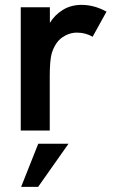

<svg xmlns="http://www.w3.org/2000/svg" viewBox="-20 -522 460 768"><path d="M179 0H63V-493H179.5V-430.5Q199 -462.5 231.5 -482.5Q264 -502.5 306.5 -502.5Q357 -502.5 406 -475.5L350.5 -375Q322 -391.5 288 -391.5Q256.5 -391.5 228.8 -372.2Q201 -353 187 -309Q179 -281 179 -215.5ZM132.5 225.5H64.5L133 53H254Z"/></svg>

Font: Acari Sans Neue
Style: Bold
Weight: 700
Designer: Alfredo Marco Pradil (font), Cristiano Sobral (main changes)
Foundry: Hanken Design Co. (font), Cristiano Sobral (main changes)
Version: Version 2.459;March 19, 2022;FontCreator 14.0.0.2808 64-bit;